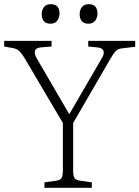

<svg xmlns="http://www.w3.org/2000/svg" viewBox="-20 -896 665 916"><path d="M192 0V-26L249 -34Q268 -37 274 -47Q280 -57 280 -85V-309L99 -616Q86 -638 74 -650.5Q62 -663 40 -667L0 -674V-701H226V-674L176 -670Q151 -668 147 -653.5Q143 -639 155 -618L310 -352H311L465 -617Q479 -639 473.5 -653.5Q468 -668 443 -670L401 -674V-701H625V-673L560 -665Q543 -663 532 -652Q521 -641 504 -611L329 -309V-81Q329 -56 335.5 -46.5Q342 -37 362 -34L418 -26V0ZM402 -783Q380 -783 370 -795.5Q360 -808 360 -827Q360 -848 370.5 -862Q381 -876 403 -876Q425 -876 435 -864.5Q445 -853 445 -832Q445 -813 434.5 -798Q424 -783 402 -783ZM221 -783Q199 -783 189 -795.5Q179 -808 179 -827Q179 -848 189.5 -862Q200 -876 222 -876Q244 -876 254 -864.5Q264 -853 264 -832Q264 -813 253.5 -798Q243 -783 221 -783Z"/></svg>

Font: Literata ExtraLight
Style: Regular
Weight: 250
Designer: Latin by Veronika Burian and Jose Scaglione. Greek by Irene Vlachou. Cyrillic by Vera Evstafieva.
Foundry: TypeTogether
Version: Version 3.103;gftools[0.9.29]